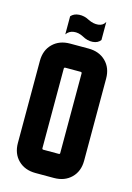

<svg xmlns="http://www.w3.org/2000/svg" viewBox="-100 -672 500 728"><g transform="rotate(15 150.0 -307.5)"><path d="M185 -406Q185 -411 180 -411H120Q115 -411 115 -406V-94Q115 -89 120 -89H180Q185 -89 185 -93ZM20 -89V-411Q20 -453 46 -478.5Q72 -504 114 -504H186Q228 -504 254 -478.5Q280 -453 280 -411V-89Q280 -47 254 -21.5Q228 4 186 4H114Q72 4 46 -21.5Q20 -47 20 -89ZM225 -619V-548Q215 -534 194.5 -532.5Q174 -531 153 -543Q134 -553 115.5 -550.5Q97 -548 87 -533V-604Q98 -617 118.5 -618.5Q139 -620 159 -609Q179 -599 198 -601Q217 -603 225 -619Z"/></g></svg>

Font: Karantina
Style: Regular
Weight: 400
Designer: Rony Koch
Foundry: Rony Koch
Version: Version 1.000; ttfautohint (v1.8.3)